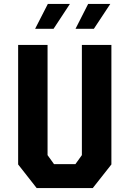

<svg xmlns="http://www.w3.org/2000/svg" viewBox="-20 -959 660 979"><path d="M167 0H453L548 -120.5V-730H397.5V-168L364.5 -122H255.5L222.5 -168V-730H72.5V-120.5ZM365 -812H458.5L542.5 -939H429.5ZM159 -812H253L336.5 -939H224Z"/></svg>

Font: Monaspace Krypton
Style: Bold
Weight: 700
Designer: Riley Cran & the Lettermatic Team
Foundry: Lettermatic
Version: Version 1.200 (Monaspace Krypton)